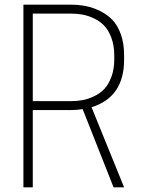

<svg xmlns="http://www.w3.org/2000/svg" viewBox="-20 -800 610 820"><path d="M120 -330V0H80V-780H282Q316 -780 346.5 -774Q377 -768 407.5 -753Q438 -738 460.5 -714.5Q483 -691 496.5 -652.5Q510 -614 510 -565V-545Q510 -385 371 -342L510 0H465L333 -334Q310 -330 282 -330ZM120 -368H282Q307 -368 330.5 -372Q354 -376 380 -388Q406 -400 424.5 -419Q443 -438 455.5 -471Q468 -504 468 -547V-563Q468 -606 455.5 -639Q443 -672 424.5 -691Q406 -710 380 -722Q354 -734 330.5 -738Q307 -742 282 -742H120Z"/></svg>

Font: Cooper Hewitt
Style: Light
Weight: 703
Designer: Village Type and Design LLC
Foundry: Cooper Hewitt Smithsonian Design Museum
Version: 1.000